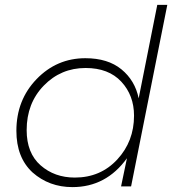

<svg xmlns="http://www.w3.org/2000/svg" viewBox="-20 -762 718 785"><path d="M276 3Q181 3 113 -57Q47 -118 47 -227Q47 -353 129.5 -438.5Q212 -524 329 -524Q421 -524 476.5 -478.5Q532 -433 547 -360L623 -742H664L516 0H475L499 -115Q414 3 276 3ZM286 -36Q391 -36 459.5 -110Q528 -184 528 -289Q528 -372 476 -428Q424 -484 330 -484Q229 -484 159 -412Q89 -340 89 -230Q89 -136 146 -86Q203 -36 286 -36Z"/></svg>

Font: Argentum Sans ExtraLight
Style: Italic
Weight: 200
Italic angle: -11°
Designer: Julieta Ulanovsky (font), Cristiano Sobral (main changes and remaster)
Foundry: Julieta Ulanovsky (font), Cristiano Sobral (main changes and remaster)
Version: Version 2.007;June 15, 2022;FontCreator 14.0.0.2814 64-bit; 